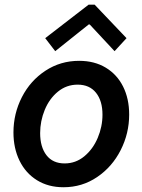

<svg xmlns="http://www.w3.org/2000/svg" viewBox="-20 -787 604 815"><path d="M37.1 -224.6Q37.1 -304.7 73 -374.8Q108.9 -444.8 172.9 -486.8Q236.8 -528.8 315.9 -528.8Q380.9 -528.8 429 -499.8Q477.1 -470.7 502.7 -419.2Q528.3 -367.7 528.3 -300.8Q528.3 -220.7 492.2 -149.7Q456.1 -78.6 392.3 -35.4Q328.6 7.8 249.5 7.8Q185.1 7.8 137 -22Q88.9 -51.8 63 -104.7Q37.1 -157.7 37.1 -224.6ZM415 -300.3Q415 -358.9 387.5 -393.3Q359.9 -427.7 309.6 -427.7Q262.2 -427.7 225.8 -397.9Q189.5 -368.2 169.9 -320.6Q150.4 -272.9 150.4 -222.2Q150.4 -163.1 177.2 -128.2Q204.1 -93.3 254.4 -93.3Q301.3 -93.3 337.9 -123.5Q374.5 -153.8 394.8 -201.7Q415 -249.5 415 -300.3ZM171.9 -625 356 -767.1H381.8L517.1 -625L466.3 -569.8L360.8 -683.1H356.4L214.4 -569.8Z"/></svg>

Font: Reddit Sans Vanilla SemiBold
Style: Italic
Weight: 600
Italic angle: -11.25°
Designer: Stephen Hutchings
Version: Version 1.013